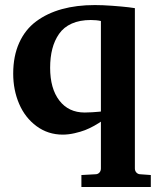

<svg xmlns="http://www.w3.org/2000/svg" viewBox="-20 -520 643 759"><path d="M576.2 219.2H301.8V171.9L356.9 168.9Q366.7 168.9 372.8 162.4Q378.9 155.8 378.9 146V-39.1Q376 -37.1 370.8 -33.7Q365.7 -30.3 349.4 -21.2Q333 -12.2 316.2 -5.6Q299.3 1 274.9 6.6Q250.5 12.2 228 12.2Q169.9 12.2 124.5 -21.2Q79.1 -54.7 55.7 -109.4Q32.2 -164.1 32.2 -229Q32.2 -298.3 55.9 -350.8Q79.6 -403.3 123 -435.5Q166.5 -467.8 224.6 -483.9Q282.7 -500 355 -500Q385.3 -500 424.8 -497.1Q464.4 -494.1 488.8 -491.2L513.2 -487.8V146Q513.2 155.8 519.5 162.4Q525.9 168.9 535.2 168.9L576.2 171.9ZM378.9 -79.1V-437Q361.8 -440.9 338.9 -440.9Q295.4 -440.9 263.7 -426.8Q231.9 -412.6 213.6 -386.2Q195.3 -359.9 186.8 -326.7Q178.2 -293.5 178.2 -252Q178.2 -169.9 214.6 -122.6Q251 -75.2 314.9 -75.2Q327.6 -75.2 343.8 -76.2Q359.9 -77.1 369.1 -78.1Z"/></svg>

Font: Veleka
Style: Bold
Weight: 700
Designer: Stefan Peev, Context Ltd, 2016; SIL International, 1997-2014.
Foundry: Stefan Peev, Context Ltd, 2016
Version: Version 1.000